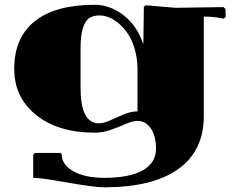

<svg xmlns="http://www.w3.org/2000/svg" viewBox="-20 -550 993 810"><path d="M560.1 -80.1V-259.8Q559.6 -302.7 549.1 -340.3Q538.6 -377.9 522 -403.8Q505.4 -429.7 484.1 -448.5Q462.9 -467.3 441.4 -476.1Q419.9 -484.9 399.9 -484.9Q372.6 -484.9 355.7 -473.1Q338.9 -461.4 329.3 -430.2Q319.8 -398.9 319.8 -345.2V-180.2Q319.8 -29.8 397 -29.8Q417.5 -29.8 444.6 -42.2Q471.7 -54.7 502 -67.4Q532.2 -80.1 560.1 -80.1ZM839.8 -480V-60.1Q839.8 85.9 732.2 163.1Q624.5 240.2 419.9 240.2Q378.4 240.2 265.1 220.2Q151.9 200.2 120.1 200.2V103L127.9 95.2H234.9L240.2 100.1Q240.2 145 289.6 172.6Q338.9 200.2 419.9 200.2Q526.4 200.2 582.3 168.7Q638.2 137.2 638.2 77.1Q638.2 24.9 616.7 -7.6Q595.2 -40 560.1 -40Q540 -40 511.7 -27.6Q483.4 -15.1 449 -2.7Q414.6 9.8 379.9 9.8Q226.6 9.8 133.3 -64.2Q40 -138.2 40 -259.8Q40 -391.6 127 -460.7Q213.9 -529.8 379.9 -529.8Q443.8 -529.8 501.2 -485.8Q558.6 -441.9 584 -363.8L585 -373Q585 -379.9 585.9 -448.7Q586.9 -517.6 586.9 -521L594.2 -527.8L720.2 -517.1L922.9 -520L931.2 -512.2L932.1 -478L923.8 -471.2L908.2 -474.1Q877 -480 839.8 -480Z"/></svg>

Font: Yokawerad
Style: Regular
Weight: 500
Designer: gluk
Foundry: gluk
Version: Version 0.79